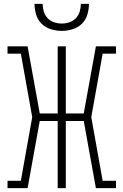

<svg xmlns="http://www.w3.org/2000/svg" viewBox="-20 -975 640 995"><path d="M19 0V-38H88L147 -368L88 -697H19V-735H123L186 -387H279V-735H321V-387H414L477 -735H581V-697H512L453 -368L512 -38H581V0H477L414 -348H321V0H279V-348H186L123 0ZM300 -815Q272 -815 244 -823.5Q216 -832 196 -851.5Q176 -871 167.5 -899Q159 -927 159 -955H201Q201 -935 207 -915Q213 -895 227 -880.5Q241 -866 260.5 -859.5Q280 -853 300 -853Q320 -853 339.5 -859.5Q359 -866 373 -880.5Q387 -895 393 -915Q399 -935 399 -955H441Q441 -927 432.5 -899Q424 -871 404 -851.5Q384 -832 356 -823.5Q328 -815 300 -815Z"/></svg>

Font: Iosevka Slab XLtEx
Style: Regular
Weight: 200
Width: 7
Monospace: yes
Designer: Belleve Invis
Foundry: Belleve Invis
Version: Version 11.1.0; ttfautohint (v1.8.3)